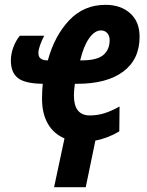

<svg xmlns="http://www.w3.org/2000/svg" viewBox="-20 -577 607 795"><path d="M290 -230Q286 -200 286 -182Q286 -99 352 -99Q383 -99 412 -108Q441 -117 475 -136L474 -33Q425 -4 375 5L335 198H204L247 -4Q202 -23 178 -65Q154 -107 154 -168Q154 -199 157 -230Q83 -231 54 -254Q25 -277 25 -326Q25 -353 35 -380.5Q45 -408 62 -429H163Q152 -408 145.5 -389Q139 -370 139 -358Q139 -341 149 -334Q159 -327 178 -327Q206 -429 266.5 -493Q327 -557 417 -557Q480 -557 519 -522Q558 -487 558 -425Q558 -331 490 -280.5Q422 -230 300 -230ZM312 -327H318Q381 -327 407.5 -349Q434 -371 434 -411Q434 -429 424 -440Q414 -451 398 -451Q372 -451 349 -418.5Q326 -386 312 -327Z"/></svg>

Font: Noto Sans Display Ex Bold Cond
Style: Italic
Weight: 800
Width: 3
Italic angle: -12°
Designer: Monotype Design team
Foundry: Monotype Imaging Inc.
Version: Version 1.000